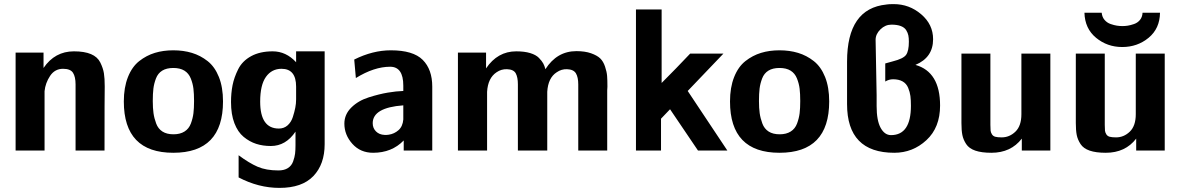

<svg xmlns="http://www.w3.org/2000/svg" viewBox="-20 -733 5776 935"><path d="M56 0V-477H192V-402Q247 -483 340 -483Q391 -483 423 -469.5Q455 -456 468.5 -428.5Q482 -401 486 -376.5Q490 -352 490 -312V-311Q489 -277 489 0H348V-322Q348 -359 335.5 -378.5Q323 -398 287 -398Q247 -398 224 -363.5Q201 -329 197 -289V0Z M583 -239Q583 -307 603 -357.5Q623 -408 658 -435.5Q693 -463 734 -475.5Q775 -488 824 -488Q873 -488 914.5 -475.5Q956 -463 991 -435.5Q1026 -408 1046 -358Q1066 -308 1066 -239Q1066 11 824 11Q583 11 583 -239ZM724 -241Q724 -207 727.5 -182Q731 -157 740.5 -131.5Q750 -106 771 -92.5Q792 -79 825 -79Q857 -79 878.5 -92.5Q900 -106 909.5 -131.5Q919 -157 922 -181.5Q925 -206 925 -241Q925 -276 922 -301Q919 -326 909 -351Q899 -376 878 -389Q857 -402 824 -402Q791 -402 770 -389Q749 -376 739.5 -351Q730 -326 727 -301.5Q724 -277 724 -241Z M1105 -236Q1105 -280 1112.5 -318Q1120 -356 1140 -396Q1160 -436 1203 -459.5Q1246 -483 1308 -483Q1373 -483 1422 -430V-483H1561V-31Q1561 67 1506 124.5Q1451 182 1341 182Q1239 182 1142 131V23Q1193 61 1234.5 79Q1276 97 1336 97Q1364 97 1382 85.5Q1400 74 1407.5 53Q1415 32 1417 15Q1419 -2 1419 -25V-92Q1372 -22 1299 -22Q1260 -22 1227.5 -32.5Q1195 -43 1166.5 -66.5Q1138 -90 1121.5 -133Q1105 -176 1105 -236ZM1247 -238Q1247 -107 1338 -107Q1363 -107 1380.5 -122.5Q1398 -138 1406 -163Q1414 -188 1418 -208.5Q1422 -229 1422 -249V-311Q1422 -398 1351 -398Q1303 -398 1275 -358.5Q1247 -319 1247 -238Z M1657 -131Q1657 -176 1691 -209.5Q1725 -243 1776 -259Q1827 -275 1868.5 -282Q1910 -289 1944 -290V-316Q1944 -408 1880 -408Q1802 -408 1713 -353L1705 -443Q1795 -488 1883 -488Q1992 -488 2038.5 -441.5Q2085 -395 2085 -311V0H1946V-49Q1888 11 1797 11Q1735 11 1696 -32.5Q1657 -76 1657 -131ZM1795 -133Q1795 -109 1811 -93Q1827 -77 1853 -76Q1858 -75 1873 -77Q1900 -81 1920.5 -99Q1941 -117 1944 -151V-220Q1795 -209 1795 -133Z M2210 0V-477H2347V-400Q2403 -483 2494 -483Q2534 -483 2562 -474.5Q2590 -466 2604.5 -451Q2619 -436 2625.5 -424Q2632 -412 2636 -396Q2692 -484 2787 -484Q2829 -484 2858.5 -473.5Q2888 -463 2903 -448.5Q2918 -434 2926.5 -408.5Q2935 -383 2936.5 -363Q2938 -343 2938 -311Q2938 -308 2937.5 -302Q2937 -296 2937 -293V0H2796V-322Q2796 -357 2784.5 -376Q2773 -395 2741 -396Q2714 -397 2691 -381Q2649 -354 2645 -286V0H2502V-322Q2502 -357 2491.5 -376Q2481 -395 2449 -396Q2421 -397 2398 -381Q2356 -353 2352 -286V-285V0Z M3077 0V-687H3202V-329Q3225 -352 3272 -400Q3319 -448 3341 -472H3503L3329 -290L3522 0H3379L3243 -201Q3237 -194 3221 -178Q3205 -162 3199 -155V0Z M3535 -239Q3535 -307 3555 -357.5Q3575 -408 3610 -435.5Q3645 -463 3686 -475.5Q3727 -488 3776 -488Q3825 -488 3866.5 -475.5Q3908 -463 3943 -435.5Q3978 -408 3998 -358Q4018 -308 4018 -239Q4018 11 3776 11Q3535 11 3535 -239ZM3676 -241Q3676 -207 3679.5 -182Q3683 -157 3692.5 -131.5Q3702 -106 3723 -92.5Q3744 -79 3777 -79Q3809 -79 3830.5 -92.5Q3852 -106 3861.5 -131.5Q3871 -157 3874 -181.5Q3877 -206 3877 -241Q3877 -276 3874 -301Q3871 -326 3861 -351Q3851 -376 3830 -389Q3809 -402 3776 -402Q3743 -402 3722 -389Q3701 -376 3691.5 -351Q3682 -326 3679 -301.5Q3676 -277 3676 -241Z M4105 -226V-433Q4105 -692 4297 -711H4296Q4307 -713 4332 -713Q4408 -713 4466 -663.5Q4524 -614 4524 -542Q4524 -453 4438 -417Q4558 -383 4558 -219Q4558 -112 4491.5 -50.5Q4425 11 4335 11Q4105 11 4105 -226ZM4291 -336V-424L4327 -434Q4379 -447 4392.5 -466Q4406 -485 4406 -530Q4406 -548 4403.5 -560.5Q4401 -573 4393 -586Q4385 -599 4367 -606Q4349 -613 4321 -613Q4291 -613 4267.5 -590Q4244 -567 4244 -539L4249 -269V-253V-216Q4249 -146 4268.5 -110.5Q4288 -75 4319 -75Q4416 -75 4416 -218Q4416 -246 4413.5 -265.5Q4411 -285 4402.5 -305.5Q4394 -326 4375.5 -336.5Q4357 -347 4329 -347Q4309 -347 4291 -336Z M4662 -134V-472H4803V-125Q4803 -105 4804 -96.5Q4805 -88 4810.5 -79Q4816 -70 4827 -67Q4838 -64 4858 -64Q4896 -64 4925 -92Q4954 -120 4954 -177V-472H5095V0H4956V-58Q4903 11 4808 11Q4760 11 4729.5 0.5Q4699 -10 4685 -31.5Q4671 -53 4666.5 -75.5Q4662 -98 4662 -134Z M5261 -671H5345Q5347 -650 5359 -636Q5371 -622 5388.5 -616Q5406 -610 5419.5 -608Q5433 -606 5446 -606Q5459 -606 5472 -608Q5485 -610 5502.5 -616Q5520 -622 5531.5 -636Q5543 -650 5544 -671H5629Q5628 -594 5573.5 -549Q5519 -504 5445 -504Q5372 -504 5317.5 -549Q5263 -594 5261 -671ZM5219 -134V-472H5360V-125Q5360 -105 5361 -96.5Q5362 -88 5367.5 -79Q5373 -70 5384 -67Q5395 -64 5415 -64Q5453 -64 5482 -92Q5511 -120 5511 -177V-472H5652V0H5513V-58Q5460 11 5365 11Q5317 11 5286.5 0.5Q5256 -10 5242 -31.5Q5228 -53 5223.5 -75.5Q5219 -98 5219 -134Z"/></svg>

Font: Coval
Style: Heavy
Weight: 900
Foundry: Context Ltd
Version: Version 001.000